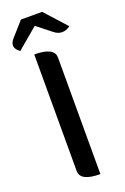

<svg xmlns="http://www.w3.org/2000/svg" viewBox="-177 -995 683 1048"><g transform="rotate(-20 165.0 -470.5)"><path d="M213 0Q97 0 97 -60V-737Q213 -737 213 -677V0ZM32 -781Q-18 -816 22 -860L94 -941H217L330 -816Q279 -781 234 -819L153 -883Z"/></g></svg>

Font: Swei Half Moon CJK SC
Style: Medium
Weight: 500
Version: Version 2.071